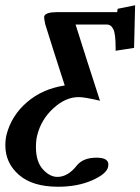

<svg xmlns="http://www.w3.org/2000/svg" viewBox="-28 -479 531 726"><path d="M415 -433.1Q415 -434.1 417 -445.8L482.9 -459L479 -297.9L409.2 -287.1V-298.8Q409.2 -350.6 400.6 -368.4Q392.1 -386.2 376 -386.2H257.8Q299.8 -252.4 350.1 -98.1Q289.1 -112.3 269 -111.8Q220.2 -111.8 174.1 -69.8Q127.9 -27.8 112.8 32.2Q107.9 51.3 107.9 77.1Q107.9 132.3 134 161.1Q160.2 189.9 189 189.9Q229 189.9 263.2 146Q287.1 117.2 336.9 117.2Q381.8 117.2 381.8 143.1L381.3 146.5Q380.9 149.9 380.9 151.9Q375 178.7 320.1 202.9Q265.1 227.1 191.9 227.1Q94.7 227.1 43.5 182.1Q-7.8 137.2 -7.8 70.8Q-7.8 47.9 -2.9 28.8Q16.1 -43 74.5 -93Q132.8 -143.1 216.8 -155.8Q167 -309.6 143.1 -387.2Q138.2 -408.2 139.2 -417Q144 -433.1 187 -433.1Z"/></svg>

Font: Linux Libertine
Style: Semibold Italic
Weight: 600
Italic angle: -11.5°
Designer: Philipp H. Poll
Foundry: Philipp H. Poll
Version: Version 5.1.2 ; ttfautohint (v0.9)